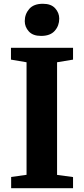

<svg xmlns="http://www.w3.org/2000/svg" viewBox="-20 -996 444 1016"><path d="M120.5 -71V-666.5L38 -680.5V-743H366.5V-680.5L282 -666.5V-70.5L366.5 -59V0H39V-59.5ZM197 -806Q154 -806 132.5 -829.8Q111 -853.5 111 -884Q111 -921.5 134.8 -948.8Q158.5 -976 206.5 -976H207.5Q250.5 -976 272 -952Q293.5 -928 293.5 -897.5Q293.5 -860 269.8 -833Q246 -806 198 -806Z"/></svg>

Font: Merriweather 28pt ExtraBold
Style: Regular
Weight: 800
Version: Version 2.100